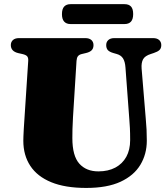

<svg xmlns="http://www.w3.org/2000/svg" viewBox="-20 -883 806 922"><path d="M601 -310 582.5 -559Q580.5 -587.5 570.5 -603Q560.5 -618.5 539.5 -624L525.5 -628Q506 -633.5 498 -642.2Q490 -651 490 -666.5Q490 -681.5 500.2 -690.8Q510.5 -700 529 -700H715Q734 -700 744.2 -690.8Q754.5 -681.5 754.5 -666.5Q754.5 -651 745.8 -642.8Q737 -634.5 718.5 -628.5L705 -624Q676 -615 667 -598.2Q658 -581.5 660 -554L680 -312.5Q682.5 -286 683.8 -260.5Q685 -235 685 -207.5Q685 -143 654 -91.5Q623 -40 558.8 -10.2Q494.5 19.5 394 19.5Q293 19.5 226 -8Q159 -35.5 125.5 -86.5Q92 -137.5 92 -207Q92 -215.5 92.5 -228.5Q93 -241.5 94.2 -264Q95.5 -286.5 98 -322.5L115.5 -590.5Q116.5 -605 110.8 -612.2Q105 -619.5 87.5 -623.5L67.5 -628Q32 -636.5 32 -666.5Q32 -681.5 42.2 -690.8Q52.5 -700 71.5 -700H389.5Q408.5 -700 418.8 -690.8Q429 -681.5 429 -666.5Q429 -651 420.5 -642Q412 -633 393.5 -628.5L372.5 -623.5Q360 -620.5 354.2 -613Q348.5 -605.5 347.5 -591L330.5 -319.5Q328.5 -289 328 -263Q327.5 -237 327.5 -219.5Q327.5 -134.5 360.8 -97.2Q394 -60 452.5 -60Q499.5 -60 533.8 -78.2Q568 -96.5 586.5 -130Q605 -163.5 605 -210Q605 -245.5 603.8 -267.8Q602.5 -290 601 -310ZM277.5 -815Q277.5 -840 288.2 -851.5Q299 -863 318.5 -863H578Q598.5 -863 609 -851.8Q619.5 -840.5 619.5 -815.5Q619.5 -791 609 -779.2Q598.5 -767.5 578 -767.5H318.5Q299 -767.5 288.2 -779.2Q277.5 -791 277.5 -815Z"/></svg>

Font: Fraunces Black
Style: Regular
Weight: 900
Version: Version 1.000;[b76b70a41]